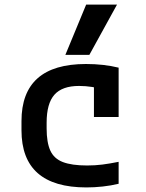

<svg xmlns="http://www.w3.org/2000/svg" viewBox="-20 -810 640 840"><path d="M358 10Q74 10 74 -240V-280Q74 -530 356 -530Q434 -530 499 -514V-298H391V-498L436 -417Q412 -425 383.5 -429.5Q355 -434 326 -434Q252 -434 218 -395.5Q184 -357 184 -273V-248Q184 -187 200 -151.5Q216 -116 255 -101Q294 -86 361 -86Q396 -86 427.5 -90Q459 -94 499 -102V-6Q466 2 429.5 6Q393 10 358 10ZM371 -570H266L357 -790H492Z"/></svg>

Font: M PLUS Code Latin Expanded Medium
Style: Regular
Weight: 500
Width: 7
Designer: Coji Morishita
Foundry: UNDERFOREST DESIGN
Version: Version 1.002; ttfautohint (v1.8.3)